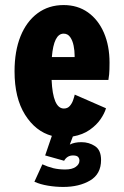

<svg xmlns="http://www.w3.org/2000/svg" viewBox="-20 -532 490 759"><path d="M230 207Q200 207 169.8 202Q139.5 197 116 186.5L147.5 117.5Q169 127.5 190.5 132.8Q212 138 238 138Q264.5 138 279.2 127.8Q294 117.5 294 103Q294 94.5 288.8 88.5Q283.5 82.5 268.5 82.5Q245.5 82.5 233.5 103.5L158.5 82.5L185 5Q120.5 -12.5 79 -78.5Q37.5 -144.5 37.5 -250Q37.5 -330 61.2 -388.8Q85 -447.5 128.8 -479.8Q172.5 -512 231.5 -512Q287 -512 327.8 -483Q368.5 -454 390.8 -402.5Q413 -351 413 -284Q413 -254 411.5 -238.5Q410 -223 408.5 -216H184Q189 -103 232.5 -103Q247 -103 255.8 -113Q264.5 -123 269 -136Q273.5 -149 275.5 -158L399 -104Q393.5 -84.5 377.8 -61.2Q362 -38 334.8 -18.8Q307.5 0.5 268 7.5L256 39.5Q274 30 302 30Q332 30 355.8 45.8Q379.5 61.5 379.5 100.5Q379.5 156 336.2 181.5Q293 207 230 207ZM231.5 -399Q192.5 -399 185 -306.5H275V-312.5Q275 -331.5 271 -351.5Q267 -371.5 257.5 -385.2Q248 -399 231.5 -399Z"/></svg>

Font: Trispace Condensed
Style: Bold
Weight: 700
Width: 3
Designer: Tyler Finck
Foundry: Etcetera Type Company
Version: Version 1.210; ttfautohint (v1.8.3)